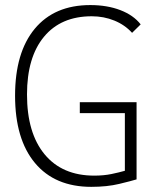

<svg xmlns="http://www.w3.org/2000/svg" viewBox="-20 -723 626 753"><path d="M337.9 9.8Q195.3 9.8 117.2 -83.7Q39.1 -177.2 39.1 -347.7Q39.1 -517.1 116.2 -610.1Q193.4 -703.1 334 -703.1Q400.4 -703.1 451.9 -683.3Q503.4 -663.6 531.7 -627.4L498 -594.2Q469.7 -625.5 428.5 -642.3Q387.2 -659.2 339.8 -659.2Q219.2 -659.2 152.6 -578.9Q85.9 -498.5 85.9 -352.5Q85.9 -201.2 155 -117.7Q224.1 -34.2 349.6 -34.2Q386.7 -34.2 417.2 -40.5Q447.8 -46.9 469.7 -53.2V-279.3H293V-322.3H515.6V-19.5Q495.1 -13.2 447.5 -1.7Q399.9 9.8 337.9 9.8Z"/></svg>

Font: Cascadia Code ExtraLight
Style: Regular
Weight: 200
Monospace: yes
Designer: Aaron Bell
Foundry: Saja Typeworks
Version: Version 2407.024; ttfautohint (v1.8.4)